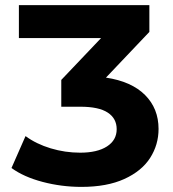

<svg xmlns="http://www.w3.org/2000/svg" viewBox="-20 -720 678 752"><path d="M601 -215Q601 -153 568 -101.5Q535 -50 467 -19Q399 12 299 12Q221 12 147 -7.5Q73 -27 25 -62L80 -187Q122 -156 178.5 -139Q235 -122 294 -122Q361 -122 399 -146.5Q437 -171 437 -214Q437 -256 402 -279Q367 -302 295 -302H220V-407L376 -571H54V-700H565V-595L395 -416Q495 -401 548 -348Q601 -295 601 -215Z"/></svg>

Font: APTA Sans Regular
Style: Bold Italic
Weight: 700
Version: Version 7.200